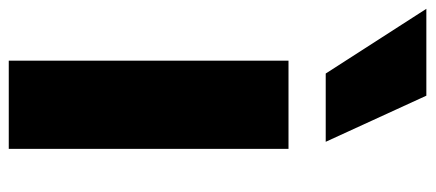

<svg xmlns="http://www.w3.org/2000/svg" viewBox="-326 -636 960 423"><g transform="rotate(90 153.5 -425.0)"><path d="M-38.1 -884.8H153.3L254.9 -663.1H104.5ZM76.2 35.2V-581.1H270.5V35.2Z"/></g></svg>

Font: GenEi M Gothic v2 Black
Style: Regular
Weight: 900
Version: Version 2.0